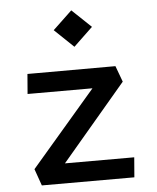

<svg xmlns="http://www.w3.org/2000/svg" viewBox="-55 -843 730 890"><g transform="rotate(-5 310.0 -398.0)"><path d="M103.5 0H534L541.5 -92.5H219L519 -446.5L491.5 -521L82 -520.5L74.5 -428H376.5L76 -78ZM221 -712 310 -627 399 -712 310 -796.5Z"/></g></svg>

Font: Monaspace Krypton Medium
Style: Regular
Weight: 500
Designer: Riley Cran & the Lettermatic Team
Foundry: Lettermatic
Version: Version 1.101 (Monaspace Krypton)